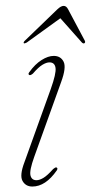

<svg xmlns="http://www.w3.org/2000/svg" viewBox="-20 -642 316 668"><path d="M107 -15Q117.5 -15 131.2 -23.2Q145 -31.5 165 -54Q168.5 -56.5 171.5 -58.5Q174.5 -60.5 177.5 -59Q182 -56 177.5 -49Q138.5 7 92.5 7Q69.5 7 58.5 -12.2Q47.5 -31.5 65 -77.5L156.5 -332Q176 -386.5 173.2 -405.8Q170.5 -425 152 -425Q141.5 -425 127.5 -416.5Q113.5 -408 94.5 -386Q86 -379 82 -381Q76.5 -384 82 -391Q102 -419 124.8 -433.2Q147.5 -447.5 167 -447.5Q191 -447.5 201.2 -427.5Q211.5 -407.5 192.5 -356L99 -96Q82 -48.5 86 -31.8Q90 -15 107 -15ZM273.5 -491.5Q270 -489.5 265 -494L190 -578.5L73 -494Q65.5 -490 63 -491.5Q60.5 -494.5 66.5 -500.5L179.5 -609.5Q192 -621.5 201.5 -621.5Q211 -621.5 217 -609.5L275 -500.5Q278 -494.5 273.5 -491.5Z"/></svg>

Font: Fraunces 72pt S000 Thin
Style: Italic
Weight: 100
Italic angle: -16°
Version: Version 1.000; ttfautohint (v1.8.3)